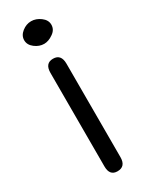

<svg xmlns="http://www.w3.org/2000/svg" viewBox="-181 -689 580 747"><g transform="rotate(-30 109.0 -315.0)"><path d="M150 -565Q129 -550 109 -550Q87 -550 67.5 -565Q48 -580 48 -601Q48 -622 67 -637Q86 -652 108 -652Q130 -652 150 -637Q170 -622 170 -601Q170 -579 150 -565ZM73 -20V-440Q73 -483 109 -483Q145 -483 145 -440V-20Q145 22 108 22Q73 22 73 -20Z"/></g></svg>

Font: Jura SemiBold
Style: Regular
Weight: 600
Designer: Daniel Johnson, Alexei Vanyashin
Foundry: Daniel Johnson
Version: Version 5.103